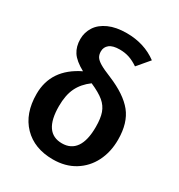

<svg xmlns="http://www.w3.org/2000/svg" viewBox="-181 -875 940 1010"><g transform="rotate(30 289.0 -370.0)"><path d="M535 -246Q535 -171 505 -112Q475 -53 419.5 -19Q364 15 289 15Q176 15 109.5 -53.5Q43 -122 43 -241Q43 -392 195 -466Q140 -496 119 -528.5Q98 -561 98 -606Q98 -647 120 -681Q142 -715 186.5 -735Q231 -755 295 -755Q402 -755 480 -697L419 -625Q391 -644 364.5 -653Q338 -662 306 -662Q264 -662 244 -646Q224 -630 224 -604Q224 -584 232.5 -570.5Q241 -557 263.5 -543.5Q286 -530 333 -511Q439 -467 487 -407.5Q535 -348 535 -246ZM400 -246Q400 -298 388.5 -330.5Q377 -363 349 -386.5Q321 -410 266 -434Q220 -400 198.5 -355.5Q177 -311 177 -244Q177 -82 288 -82Q343 -82 371.5 -123Q400 -164 400 -246Z"/></g></svg>

Font: Fira Sans Medium
Style: Regular
Weight: 500
Designer: bBox Type GmbH & Carrois Corporate GbR & Edenspiekermann AG
Foundry: bBox Type GmbH & Carrois Corporate GbR & Edenspiekermann AG
Version: Version 4.301